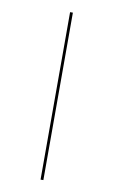

<svg xmlns="http://www.w3.org/2000/svg" viewBox="-78 -701 439 743"><g transform="rotate(10 141.5 -329.0)"><path d="M136 -658H147V0H136Z"/></g></svg>

Font: Ysabeau Hairline
Style: Regular
Weight: 100
Designer: Christian Thalmann (Catharsis Fonts)
Version: Version 0.003